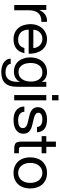

<svg xmlns="http://www.w3.org/2000/svg" viewBox="1046 -1800 963 3096"><g transform="rotate(90 1528.0 -252.5)"><path d="M141.1 -517.1V-408.2H143.1Q173.8 -471.2 219 -501.2Q264.2 -531.2 333 -528.8V-439Q281.7 -439 246.1 -424.8Q210.4 -410.6 188.2 -383.8Q166 -356.9 156 -318.1Q146 -279.3 146 -230V0H61V-517.1Z M837.9 -164.1Q829.1 -120.6 810.1 -87.6Q791 -54.7 762.7 -32.7Q734.4 -10.7 697.8 0.2Q661.1 11.2 617.2 11.2Q555.2 11.2 509.5 -9Q463.9 -29.3 433.1 -65.2Q402.3 -101.1 386.7 -150.9Q371.1 -200.7 369.1 -259.8Q369.1 -318.4 387.2 -367.7Q405.3 -417 437.7 -452.9Q470.2 -488.8 514.6 -508.8Q559.1 -528.8 611.8 -528.8Q657.7 -528.8 693.1 -515.6Q728.5 -502.4 755.1 -480Q781.7 -457.5 799.6 -427.7Q817.4 -397.9 828.1 -365.2Q838.9 -332.5 843.3 -298.3Q847.7 -264.2 846.2 -232.9H459Q458 -199.2 467 -168.5Q476.1 -137.7 495.8 -114.3Q515.6 -90.8 546.6 -76.9Q577.6 -63 620.1 -63Q674.3 -63 708.5 -87.9Q742.7 -112.8 753.9 -164.1ZM755.9 -308.1Q753.9 -338.4 742.4 -365Q731 -391.6 711.4 -411.4Q691.9 -431.2 665.3 -442.6Q638.7 -454.1 606.9 -454.1Q574.2 -454.1 547.6 -442.6Q521 -431.2 502 -411.1Q482.9 -391.1 471.9 -364.7Q460.9 -338.4 459 -308.1Z M1142.1 -68.8Q1184.1 -68.8 1213.4 -86.4Q1242.7 -104 1261 -132.6Q1279.3 -161.1 1287.6 -196.8Q1295.9 -232.4 1295.9 -269Q1295.9 -303.2 1288.1 -336.4Q1280.3 -369.6 1262.7 -395.8Q1245.1 -421.9 1217.3 -438Q1189.5 -454.1 1148.9 -454.1Q1107.9 -454.1 1079.1 -438.7Q1050.3 -423.3 1031.7 -397.2Q1013.2 -371.1 1004.6 -337.2Q996.1 -303.2 996.1 -266.1Q996.1 -231 1003.2 -195.8Q1010.3 -160.6 1027.1 -132.6Q1043.9 -104.5 1072 -86.7Q1100.1 -68.8 1142.1 -68.8ZM1379.9 -43.9Q1379.9 83 1322 146Q1264.2 209 1140.1 209Q1103.5 209 1066.4 200.9Q1029.3 192.9 998.8 175Q968.3 157.2 948.2 128.2Q928.2 99.1 926.3 57.1H1011.2Q1012.2 80.1 1025.6 95.9Q1039.1 111.8 1058.8 121.8Q1078.6 131.8 1101.6 136.5Q1124.5 141.1 1145 141.1Q1187 141.1 1216.3 126.7Q1245.6 112.3 1264.4 86.7Q1283.2 61 1291.7 24.9Q1300.3 -11.2 1300.3 -54.2V-87.9H1298.3Q1287.6 -64 1270.3 -46.4Q1252.9 -28.8 1231.7 -17.6Q1210.4 -6.3 1186.3 -0.7Q1162.1 4.9 1137.2 4.9Q1079.6 4.9 1036.1 -16.1Q992.7 -37.1 963.9 -72.8Q935.1 -108.4 920.7 -155.8Q906.2 -203.1 906.2 -255.9Q906.2 -286.6 911.4 -318.8Q916.5 -351.1 928.2 -381.3Q939.9 -411.6 958.3 -438.5Q976.6 -465.3 1003.2 -485.4Q1029.8 -505.4 1064.9 -517.1Q1100.1 -528.8 1145 -528.8Q1193.8 -528.8 1234.9 -507.3Q1275.9 -485.8 1299.3 -442.9H1300.3V-517.1H1379.9Z M1598.1 -517.1V0H1513.2V-517.1ZM1513.2 -609.9V-713.9H1598.1V-609.9Z M1782.7 -163.1Q1783.7 -134.8 1795.9 -115.5Q1808.1 -96.2 1827.4 -84.5Q1846.7 -72.8 1871.1 -67.9Q1895.5 -63 1921.4 -63Q1941.4 -63 1963.4 -65.9Q1985.4 -68.8 2003.9 -77.1Q2022.5 -85.4 2034.4 -100.6Q2046.4 -115.7 2046.4 -140.1Q2046.4 -165 2032 -180.4Q2017.6 -195.8 1993.7 -205.8Q1969.7 -215.8 1939.5 -222.4Q1909.2 -229 1877.4 -236.1Q1845.7 -243.2 1815.4 -252.9Q1785.2 -262.7 1761.2 -278.8Q1737.3 -294.9 1722.9 -319.8Q1708.5 -344.7 1708.5 -381.8Q1708.5 -420.9 1725.8 -448.7Q1743.2 -476.6 1770.8 -494.4Q1798.3 -512.2 1832.8 -520.5Q1867.2 -528.8 1901.4 -528.8Q1944.8 -528.8 1982.4 -521.2Q2020 -513.7 2048.1 -495.1Q2076.2 -476.6 2093.3 -445.6Q2110.4 -414.6 2113.3 -367.2H2028.3Q2026.4 -392.1 2015.4 -408.7Q2004.4 -425.3 1987.5 -435.3Q1970.7 -445.3 1950.2 -449.7Q1929.7 -454.1 1908.7 -454.1Q1889.6 -454.1 1869.9 -451.2Q1850.1 -448.2 1834.2 -440.7Q1818.4 -433.1 1808.3 -420.4Q1798.3 -407.7 1798.3 -388.2Q1798.3 -365.7 1813.7 -351.3Q1829.1 -336.9 1853.3 -327.4Q1877.4 -317.9 1907.7 -311.3Q1938 -304.7 1967.3 -297.9Q1999.5 -290.5 2029.8 -280.8Q2060.1 -271 2084 -254.4Q2107.9 -237.8 2122.3 -212.9Q2136.7 -188 2136.7 -150.9Q2136.7 -104 2117.2 -72.8Q2097.7 -41.5 2066.2 -22.9Q2034.7 -4.4 1995.4 3.4Q1956.1 11.2 1916.5 11.2Q1873 11.2 1834 2.2Q1794.9 -6.8 1765.4 -27.6Q1735.8 -48.3 1717.5 -81.5Q1699.2 -114.7 1697.3 -163.1Z M2451.7 -517.1V-441.9H2348.6V-121.1Q2348.6 -106 2351.1 -96.9Q2353.5 -87.9 2360.6 -83Q2367.7 -78.1 2380.1 -76.7Q2392.6 -75.2 2412.6 -75.2H2451.7V0H2386.7Q2353.5 0 2330.1 -4.4Q2306.6 -8.8 2292 -21Q2277.3 -33.2 2270.5 -55.2Q2263.7 -77.1 2263.7 -112.8V-441.9H2175.3V-517.1H2263.7V-671.9H2348.6V-517.1Z M2517.6 -257.8Q2517.6 -314.9 2533.7 -364.5Q2549.8 -414.1 2581.5 -450.4Q2613.3 -486.8 2660.2 -507.8Q2707 -528.8 2768.6 -528.8Q2830.1 -528.8 2877 -507.8Q2923.8 -486.8 2955.6 -450.4Q2987.3 -414.1 3003.4 -364.5Q3019.5 -314.9 3019.5 -257.8Q3019.5 -200.7 3003.4 -151.6Q2987.3 -102.5 2955.6 -66.4Q2923.8 -30.3 2877 -9.5Q2830.1 11.2 2768.6 11.2Q2707 11.2 2660.2 -9.5Q2613.3 -30.3 2581.5 -66.4Q2549.8 -102.5 2533.7 -151.6Q2517.6 -200.7 2517.6 -257.8ZM2607.4 -257.8Q2607.4 -210.9 2620.1 -174.6Q2632.8 -138.2 2654.8 -113.5Q2676.8 -88.9 2706.1 -75.9Q2735.4 -63 2768.6 -63Q2801.8 -63 2831.1 -75.9Q2860.4 -88.9 2882.3 -113.5Q2904.3 -138.2 2917 -174.6Q2929.7 -210.9 2929.7 -257.8Q2929.7 -304.7 2917 -341.3Q2904.3 -377.9 2882.3 -402.8Q2860.4 -427.7 2831.1 -440.9Q2801.8 -454.1 2768.6 -454.1Q2735.4 -454.1 2706.1 -440.9Q2676.8 -427.7 2654.8 -402.8Q2632.8 -377.9 2620.1 -341.3Q2607.4 -304.7 2607.4 -257.8Z"/></g></svg>

Font: XB Khoramshahr
Style: Regular
Weight: 400
Designer: Behnam
Foundry: Irmug
Version: Version 8.005 2009